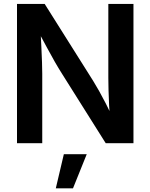

<svg xmlns="http://www.w3.org/2000/svg" viewBox="-20 -748 786 1003"><path d="M68.8 0V-727.5H213.4L466.8 -325.2Q480.5 -303.2 497.6 -272.9Q514.6 -242.7 533.2 -206.3Q551.8 -169.9 569.8 -128.4L555.2 -117.7Q552.2 -155.3 550 -197.5Q547.9 -239.7 546.9 -278.1Q545.9 -316.4 545.9 -340.8V-727.5H677.2V0H532.2L304.2 -362.3Q285.6 -391.6 266.4 -425Q247.1 -458.5 224.4 -501Q201.7 -543.5 171.4 -599.6L190.9 -606Q193.8 -552.2 196 -505.1Q198.2 -458 199.5 -421.4Q200.7 -384.8 200.7 -362.8V0ZM271.5 235.8 313.5 57.6H433.1L361.3 235.8Z"/></svg>

Font: Inter 20pt SemiBold
Style: Regular
Weight: 600
Version: Version 4.001;git-66647c0bb